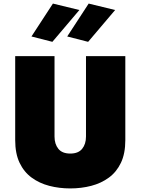

<svg xmlns="http://www.w3.org/2000/svg" viewBox="-20 -1014 786 1074"><path d="M273 -780 156 -810 276 -994 424 -958ZM473 -780 356 -810 476 -994 624 -958ZM65 -700H285V-250Q285 -208 306.5 -181.5Q328 -155 373 -155Q418 -155 439.5 -181.5Q461 -208 461 -250V-700H681V-230Q681 -155 656.5 -103.5Q632 -52 589 -20.5Q546 11 490.5 25.5Q435 40 373 40Q311 40 255.5 25.5Q200 11 157 -20.5Q114 -52 89.5 -103.5Q65 -155 65 -230Z"/></svg>

Font: Jost* Black
Style: Regular
Weight: 900
Version: Version 3.7